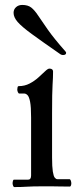

<svg xmlns="http://www.w3.org/2000/svg" viewBox="-20 -756 338 778"><path d="M191 -118Q191 -80 194 -61Q197 -42 202 -36Q207 -30 212 -30H261Q265 -30 267 -24Q269 -18 269 -13Q269 -9 267.5 -4.5Q266 0 263 0Q236 0 219.5 -0.5Q203 -1 189 -1Q175 -1 154 -1Q111 -1 89 0.5Q67 2 38 2Q35 2 33 -3.5Q31 -9 31 -13Q31 -18 32.5 -23Q34 -28 36 -28H94Q106 -28 106 -45V-280Q106 -323 102 -343.5Q98 -364 91.5 -370.5Q85 -377 78 -377H58Q55 -377 52.5 -382.5Q50 -388 50 -393Q50 -396 51 -401.5Q52 -407 56 -407Q80 -407 100 -417.5Q120 -428 136 -442.5Q152 -457 163 -467.5Q174 -478 180 -478Q195 -478 195 -466Q195 -452 194.5 -440.5Q194 -429 193 -412.5Q192 -396 191.5 -369Q191 -342 191 -297ZM225 -536Q150 -588 109 -618Q68 -648 51.5 -667Q35 -686 35 -704Q35 -718 45 -727Q55 -736 70 -736Q93 -736 106.5 -725.5Q120 -715 134.5 -693Q149 -671 174 -635.5Q199 -600 244 -549Q248 -545 248 -542Q248 -533 235 -533Q230 -533 225 -536Z"/></svg>

Font: Sedan SC
Style: Regular
Weight: 400
Designer: Sebastian Salazar
Foundry: Sebastian Salazar
Version: Version 1.100; ttfautohint (v1.8.4.7-5d5b)